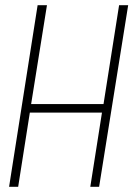

<svg xmlns="http://www.w3.org/2000/svg" viewBox="-20 -720 514 740"><path d="M15 0 125 -700H161L100 -319H379L439 -700H474L362 0H328L373 -286H95L50 0Z"/></svg>

Font: Georama SemiCondensed ExtraLight
Style: Italic
Weight: 200
Width: 4
Italic angle: -9°
Designer: Jean-Baptiste Levee
Foundry: Production Type
Version: Version 1.000